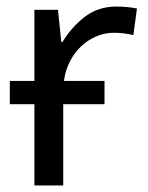

<svg xmlns="http://www.w3.org/2000/svg" viewBox="-20 -566 453 586"><path d="M299 -319V-248H10V-319ZM335 -546Q350 -546 367.5 -544.5Q385 -543 398 -540L387 -459Q374 -462 358.5 -464Q343 -466 329 -466Q288 -466 252 -443.5Q216 -421 194.5 -380.5Q173 -340 173 -286V0H85V-536H157L167 -438H171Q197 -482 238 -514Q279 -546 335 -546Z"/></svg>

Font: Noto IKEA Arabic
Style: Regular
Weight: 400
Designer: Monotype Design Team
Foundry: Monotype Imaging Inc.
Version: Version 1.200